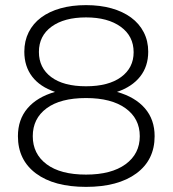

<svg xmlns="http://www.w3.org/2000/svg" viewBox="-20 -725 674 750"><path d="M316 -43Q415 -43 470.5 -83.5Q526 -124 526 -193Q526 -262 470.5 -302Q415 -342 316 -342Q216 -342 162 -302Q108 -262 108 -193Q108 -124 162 -83.5Q216 -43 316 -43ZM316 -388Q404 -388 453 -424Q502 -460 502 -521Q502 -584 451.5 -620.5Q401 -657 316 -657Q231 -657 181.5 -621Q132 -585 132 -522Q132 -460 180 -424Q228 -388 316 -388ZM437 -366Q508 -346 546 -302Q584 -258 584 -193Q584 -100 512.5 -47.5Q441 5 316 5Q191 5 120.5 -47.5Q50 -100 50 -193Q50 -258 87.5 -302Q125 -346 195 -366Q136 -386 105.5 -426Q75 -466 75 -523Q75 -565 92 -599Q109 -633 140.5 -656.5Q172 -680 216.5 -692.5Q261 -705 316 -705Q371 -705 415.5 -692.5Q460 -680 492 -656.5Q524 -633 541.5 -599Q559 -565 559 -523Q559 -466 527.5 -426Q496 -386 437 -366Z"/></svg>

Font: Montserrat-Alt1 Light
Style: Regular
Weight: 300
Designer: Differentunic
Foundry: Differentunic
Version: Version 7.222